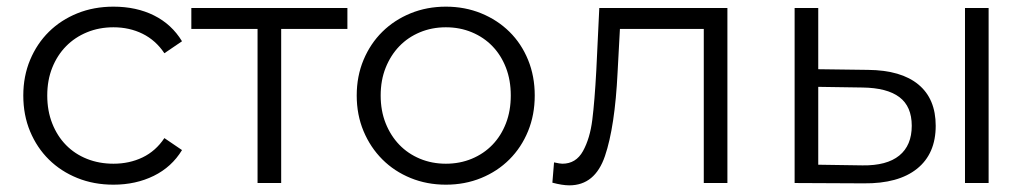

<svg xmlns="http://www.w3.org/2000/svg" viewBox="-20 -550 3092 577"><path d="M50 -263Q50 -321 70.5 -370Q91 -419 127 -454.5Q163 -490 212.5 -510Q262 -530 321 -530Q390 -530 443 -503.5Q496 -477 527 -426L474 -390Q448 -429 408.5 -448.5Q369 -468 321 -468Q278 -468 241.5 -453Q205 -438 178.5 -411Q152 -384 137 -346.5Q122 -309 122 -263Q122 -217 137 -179Q152 -141 178.5 -114Q205 -87 241.5 -72.5Q278 -58 321 -58Q369 -58 408.5 -77Q448 -96 474 -135L527 -99Q496 -48 442 -21.5Q388 5 321 5Q262 5 212.5 -15Q163 -35 127 -70.5Q91 -106 70.5 -155Q50 -204 50 -263Z M1024 -463H825V0H754V-463H555V-526H1024Z M1052 -263Q1052 -321 1072.5 -370Q1093 -419 1129 -454.5Q1165 -490 1214 -510Q1263 -530 1320 -530Q1377 -530 1426 -510Q1475 -490 1511 -454.5Q1547 -419 1567 -370Q1587 -321 1587 -263Q1587 -205 1567 -156Q1547 -107 1511 -71Q1475 -35 1426 -15Q1377 5 1320 5Q1263 5 1214 -15Q1165 -35 1129 -71Q1093 -107 1072.5 -156Q1052 -205 1052 -263ZM1515 -263Q1515 -309 1500.5 -346.5Q1486 -384 1460 -411Q1434 -438 1398 -453Q1362 -468 1320 -468Q1278 -468 1242 -453Q1206 -438 1180 -411Q1154 -384 1139 -346.5Q1124 -309 1124 -263Q1124 -217 1139 -179.5Q1154 -142 1180 -115Q1206 -88 1242 -73Q1278 -58 1320 -58Q1362 -58 1398 -73Q1434 -88 1460 -115Q1486 -142 1500.5 -179.5Q1515 -217 1515 -263Z M2166 -526V0H2095V-463H1843L1836 -333Q1828 -169 1798 -81Q1768 7 1691 7Q1670 7 1640 -1L1645 -62Q1663 -58 1670 -58Q1711 -58 1732 -96Q1753 -134 1760 -190Q1767 -246 1772 -338L1781 -526Z M2792 -172Q2792 -88 2736 -43Q2680 2 2576 1L2368 0V-526H2439V-342L2589 -340Q2688 -339 2740 -296Q2792 -253 2792 -172ZM2880 -526H2951V0H2880ZM2720 -172Q2720 -230 2683 -258Q2646 -286 2572 -287L2439 -289V-55L2572 -53Q2645 -52 2682.5 -82.5Q2720 -113 2720 -172Z"/></svg>

Font: CMG Sans
Style: Regular
Weight: 400
Designer: Julieta Ulanovsky
Foundry: Julieta Ulanovsky
Version: Version 7.200